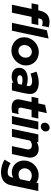

<svg xmlns="http://www.w3.org/2000/svg" viewBox="1397 -2193 1015 3849"><g transform="rotate(90 1904.5 -268.5)"><path d="M74 -529H187Q197 -581 214 -623Q231 -665 258.5 -694Q286 -723 326 -738.5Q366 -754 421 -754Q447 -754 477 -749Q507 -744 527 -737Q520 -703 513 -670Q506 -637 499 -603Q482 -610 465 -612.5Q448 -615 429 -615Q406 -615 392 -609.5Q378 -604 369 -593Q360 -582 355.5 -566Q351 -550 347 -529H482Q475 -495 468 -461.5Q461 -428 454 -394H318Q297 -295 276 -197Q255 -99 234 0H75Q96 -99 116.5 -197Q137 -295 158 -394H46Q53 -428 60 -461.5Q67 -495 74 -529Z M752 -735 596 0H437L586 -700Z M727 -245Q727 -303 750 -356.5Q773 -410 813.5 -450.5Q854 -491 909 -515Q964 -539 1027 -539Q1083 -539 1131.5 -520Q1180 -501 1215.5 -467Q1251 -433 1271.5 -386Q1292 -339 1292 -284Q1292 -225 1268.5 -172Q1245 -119 1204.5 -78.5Q1164 -38 1109.5 -14Q1055 10 993 10Q940 10 892 -8Q844 -26 807.5 -59Q771 -92 749 -139Q727 -186 727 -245ZM1000 -130Q1026 -130 1050.5 -140.5Q1075 -151 1094 -170Q1113 -189 1124.5 -216.5Q1136 -244 1136 -277Q1136 -302 1127.5 -324.5Q1119 -347 1104 -363.5Q1089 -380 1067.5 -389.5Q1046 -399 1019 -399Q991 -399 966.5 -387.5Q942 -376 923.5 -355.5Q905 -335 894 -308.5Q883 -282 883 -252Q883 -198 915.5 -164Q948 -130 1000 -130Z M1518 5Q1435 5 1387 -35Q1339 -75 1339 -142Q1339 -226 1400.5 -271.5Q1462 -317 1564 -317Q1598 -317 1632.5 -311Q1667 -305 1699 -296L1702 -311Q1723 -405 1601 -405Q1574 -405 1538.5 -397Q1503 -389 1455 -373Q1445 -403 1436 -433Q1427 -463 1417 -493Q1475 -514 1530.5 -526Q1586 -538 1637 -538Q1694 -538 1738.5 -524.5Q1783 -511 1812 -486Q1841 -461 1854.5 -424Q1868 -387 1863 -341Q1853 -256 1832 -170.5Q1811 -85 1793 0H1636Q1638 -8 1639 -14.5Q1640 -21 1642 -29Q1614 -12 1582.5 -3.5Q1551 5 1518 5ZM1489 -155Q1489 -133 1513 -120Q1537 -107 1575 -107Q1600 -107 1621 -112.5Q1642 -118 1663 -128L1678 -197Q1655 -204 1628.5 -208.5Q1602 -213 1579 -213Q1537 -213 1513 -198Q1489 -183 1489 -155Z M1977 -170Q1989 -227 2001 -282Q2013 -337 2025 -394H1920Q1927 -428 1934 -461.5Q1941 -495 1948 -529H2053Q2061 -563 2067.5 -597Q2074 -631 2082 -665Q2124 -674 2165 -682.5Q2206 -691 2248 -700Q2239 -657 2229.5 -614.5Q2220 -572 2211 -529H2356Q2349 -495 2342 -461.5Q2335 -428 2328 -394H2183Q2172 -344 2161.5 -294.5Q2151 -245 2140 -195Q2132 -159 2147.5 -143Q2163 -127 2202 -127Q2220 -127 2235 -129Q2250 -131 2268 -135Q2261 -103 2254 -70Q2247 -37 2240 -5Q2221 -1 2191 2.5Q2161 6 2137 6Q2127 6 2118 5.5Q2109 5 2101 4Q2026 -4 1993 -48Q1960 -92 1977 -170Z M2517 -578Q2483 -578 2461 -600.5Q2439 -623 2439 -656Q2439 -675 2447 -693.5Q2455 -712 2468.5 -725.5Q2482 -739 2499.5 -747.5Q2517 -756 2537 -756Q2571 -756 2593 -733.5Q2615 -711 2615 -678Q2615 -658 2607 -640Q2599 -622 2585.5 -608.5Q2572 -595 2554 -586.5Q2536 -578 2517 -578ZM2577 -529Q2549 -396 2521 -264.5Q2493 -133 2465 0H2306Q2334 -133 2362 -264.5Q2390 -396 2418 -529Z M2563 0Q2591 -133 2619 -264.5Q2647 -396 2675 -529H2834Q2832 -521 2830.5 -512.5Q2829 -504 2827 -496Q2857 -517 2893 -527Q2929 -537 2965 -537Q3013 -537 3049 -520Q3085 -503 3107.5 -473Q3130 -443 3137.5 -402.5Q3145 -362 3135 -315Q3118 -236 3101.5 -157.5Q3085 -79 3068 0H2909Q2925 -75 2941 -150Q2957 -225 2973 -300Q2982 -344 2960.5 -372Q2939 -400 2894 -400Q2865 -400 2841.5 -389.5Q2818 -379 2798 -361Q2779 -270 2760 -180.5Q2741 -91 2722 0Z M3432 2Q3382 2 3339 -16.5Q3296 -35 3264.5 -68Q3233 -101 3215.5 -145.5Q3198 -190 3198 -242Q3198 -301 3220 -354Q3242 -407 3281.5 -447.5Q3321 -488 3375 -512Q3429 -536 3492 -536Q3535 -536 3574.5 -524Q3614 -512 3643 -489Q3645 -499 3647 -509Q3649 -519 3651 -529H3809Q3780 -390 3751 -253Q3722 -116 3693 23Q3672 119 3606.5 169Q3541 219 3435 219Q3367 219 3299.5 200Q3232 181 3180 147L3252 27Q3293 54 3340.5 69.5Q3388 85 3431 85Q3483 85 3507 59.5Q3531 34 3543 -25Q3517 -12 3489 -5Q3461 2 3432 2ZM3354 -256Q3354 -230 3363 -207.5Q3372 -185 3388 -168.5Q3404 -152 3426.5 -142.5Q3449 -133 3476 -133Q3532 -133 3573 -165Q3583 -213 3593 -259.5Q3603 -306 3613 -354Q3590 -374 3561.5 -386Q3533 -398 3498 -398Q3471 -398 3445 -388Q3419 -378 3399 -359Q3379 -340 3366.5 -314Q3354 -288 3354 -256Z"/></g></svg>

Font: Rosa Sans Black
Style: Italic
Weight: 900
Italic angle: -12°
Designer: Pentagram / MCKL
Foundry: Pentagram / MCKL
Version: Version 1.005;September 16, 2019;FontCreator 11.5.0.2425 64-